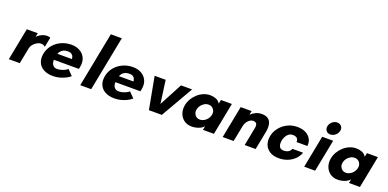

<svg xmlns="http://www.w3.org/2000/svg" viewBox="-5 -1605 4994 2470"><g transform="rotate(20 2491.5 -370.0)"><path d="M90 0 176 -441H326L315 -387Q330 -404 352 -418.5Q374 -433 400.5 -442Q427 -451 454 -451Q464 -451 476.5 -448.5Q489 -446 497 -441L470 -305Q462 -319 446 -324.5Q430 -330 413 -330Q385 -330 357 -313.5Q329 -297 308.5 -272Q288 -247 283 -220L240 0Z M696 10Q620 10 567.5 -18.5Q515 -47 493 -98.5Q471 -150 484 -220Q498 -289 541.5 -341Q585 -393 648.5 -422Q712 -451 786 -451Q853 -451 903 -422.5Q953 -394 976.5 -342Q1000 -290 986 -219L980 -191H607L624 -279H853Q852 -294 846 -311.5Q840 -329 822.5 -342Q805 -355 770 -355Q734 -355 707.5 -341Q681 -327 664.5 -301Q648 -275 641 -239Q633 -194 639 -161.5Q645 -129 664.5 -111.5Q684 -94 713 -94Q744 -94 772 -102Q800 -110 822 -121.5Q844 -133 855 -145L926 -72Q902 -50 865.5 -31.5Q829 -13 785.5 -1.5Q742 10 696 10Z M1068 0 1214 -750H1364L1218 0Z M1538 10Q1462 10 1409.5 -18.5Q1357 -47 1335 -98.5Q1313 -150 1326 -220Q1340 -289 1383.5 -341Q1427 -393 1490.5 -422Q1554 -451 1628 -451Q1695 -451 1745 -422.5Q1795 -394 1818.5 -342Q1842 -290 1828 -219L1822 -191H1449L1466 -279H1695Q1694 -294 1688 -311.5Q1682 -329 1664.5 -342Q1647 -355 1612 -355Q1576 -355 1549.5 -341Q1523 -327 1506.5 -301Q1490 -275 1483 -239Q1475 -194 1481 -161.5Q1487 -129 1506.5 -111.5Q1526 -94 1555 -94Q1586 -94 1614 -102Q1642 -110 1664 -121.5Q1686 -133 1697 -145L1768 -72Q1744 -50 1707.5 -31.5Q1671 -13 1627.5 -1.5Q1584 10 1538 10Z M2008 0 1926 -441H2077L2120 -126L2287 -441H2439L2185 0Z M2595 10Q2533 10 2489.5 -22Q2446 -54 2427.5 -106.5Q2409 -159 2421 -220Q2430 -266 2454.5 -307.5Q2479 -349 2515 -381.5Q2551 -414 2594.5 -432.5Q2638 -451 2685 -451Q2727 -451 2764 -437Q2801 -423 2823 -387L2834 -440H2984L2898 0H2748L2758 -53Q2739 -31 2711.5 -17Q2684 -3 2653.5 3.5Q2623 10 2595 10ZM2664 -110Q2694 -110 2721 -125.5Q2748 -141 2766.5 -166Q2785 -191 2791 -220Q2797 -249 2788 -274Q2779 -299 2758 -314.5Q2737 -330 2707 -330Q2677 -330 2650.5 -314.5Q2624 -299 2605.5 -274Q2587 -249 2581 -220Q2575 -191 2584 -166Q2593 -141 2613.5 -125.5Q2634 -110 2664 -110Z M3018 0 3104 -441H3254L3243 -387Q3272 -416 3310 -433.5Q3348 -451 3391 -451Q3450 -451 3481.5 -426Q3513 -401 3521.5 -355.5Q3530 -310 3518 -250L3469 0H3319L3368 -250Q3373 -276 3369.5 -294Q3366 -312 3353 -321Q3340 -330 3316 -330Q3293 -330 3271 -315Q3249 -300 3233 -275Q3217 -250 3211 -220L3168 0Z M3787 10Q3711 10 3662 -21.5Q3613 -53 3594 -105Q3575 -157 3587 -220Q3599 -283 3640 -335.5Q3681 -388 3742.5 -419.5Q3804 -451 3877 -451Q3949 -451 3996.5 -425.5Q4044 -400 4066 -357.5Q4088 -315 4081 -264H3932Q3937 -296 3917.5 -315Q3898 -334 3859 -334Q3825 -334 3801.5 -315.5Q3778 -297 3765 -270.5Q3752 -244 3747 -219Q3742 -194 3744.5 -167Q3747 -140 3763 -122Q3779 -104 3814 -104Q3849 -104 3876 -119Q3903 -134 3913 -164H4059Q4042 -115 4003.5 -75.5Q3965 -36 3909.5 -13Q3854 10 3787 10Z M4134 0 4220 -441H4370L4284 0ZM4307 -504Q4270 -504 4249.5 -530Q4229 -556 4236 -592Q4244 -629 4274 -654.5Q4304 -680 4341 -680Q4377 -680 4398.5 -654.5Q4420 -629 4412 -592Q4408 -568 4392 -548Q4376 -528 4353.5 -516Q4331 -504 4307 -504Z M4594 10Q4532 10 4488.5 -22Q4445 -54 4426.5 -106.5Q4408 -159 4420 -220Q4429 -266 4453.5 -307.5Q4478 -349 4514 -381.5Q4550 -414 4593.5 -432.5Q4637 -451 4684 -451Q4726 -451 4763 -437Q4800 -423 4822 -387L4833 -440H4983L4897 0H4747L4757 -53Q4738 -31 4710.5 -17Q4683 -3 4652.5 3.5Q4622 10 4594 10ZM4663 -110Q4693 -110 4720 -125.5Q4747 -141 4765.5 -166Q4784 -191 4790 -220Q4796 -249 4787 -274Q4778 -299 4757 -314.5Q4736 -330 4706 -330Q4676 -330 4649.5 -314.5Q4623 -299 4604.5 -274Q4586 -249 4580 -220Q4574 -191 4583 -166Q4592 -141 4612.5 -125.5Q4633 -110 4663 -110Z"/></g></svg>

Font: Teachers
Style: Italic
Weight: 400
Italic angle: -11°
Designer: Alfredo Marco Pradil, Chank Diesel
Version: Version 1.001